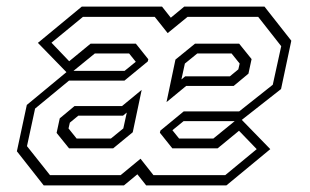

<svg xmlns="http://www.w3.org/2000/svg" viewBox="-20 -560 935 580"><path d="M112 0 31 -103 61 -243 185.5 -346H356.5L396.5 -378.5L394.5 -368L370 -398.5H266.5L188 -334.5L94.5 -430.5L227 -540H469.5L496 -506.5L536.5 -540H779L860 -437L829 -291L705.5 -194H534.5L494.5 -161.5L496.5 -172L521 -141.5H624.5L703 -205.5L796.5 -109.5L664 0H421.5L395 -33.5L354.5 0ZM131 -31H344.5L404.5 -80.5L443.5 -31H660.5L755.5 -109.5L702 -165L637.5 -112H500.5L463 -159L464.5 -165.5L535 -223.5H702.5L804 -304L829.5 -420.5L760 -509H546.5L486.5 -460L447.5 -509H230.5L135.5 -431L189 -375L253.5 -428H390.5L428 -381L426.5 -374.5L356 -316.5H188.5L86 -232L61.5 -118.5ZM188.5 -112 151 -158.5 160.5 -202.5 205 -239.5H348.5L408 -288.5L381 -160.5L322 -112ZM483 -251.5 510 -380 569 -428H702.5L740 -381.5L730.5 -337.5L686 -300.5H542.5ZM211.5 -141.5H315L352.5 -172L363 -220L351.5 -210.5H216.5L191 -189.5L187 -172ZM528 -320 539.5 -329.5H674.5L700 -350.5L704 -368L679.5 -398.5H576L538.5 -368Z"/></svg>

Font: Tourney Thin Light
Style: Italic
Weight: 300
Italic angle: -12°
Version: Version 1.015